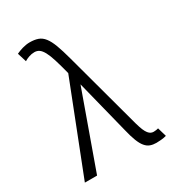

<svg xmlns="http://www.w3.org/2000/svg" viewBox="-181 -847 868 957"><g transform="rotate(-30 253.0 -368.0)"><path d="M395 -127.9Q401.9 -103.5 408.4 -87.9Q415 -72.3 422.1 -63.5Q429.2 -54.7 436.5 -51.3Q443.8 -47.9 452.1 -47.9Q459.5 -47.9 467 -49.1Q474.6 -50.3 479 -51.8L494.1 0Q480 3.9 463.6 5.4Q447.3 6.8 436 6.8Q417 6.8 401.6 1.2Q386.2 -4.4 373.8 -19.3Q361.3 -34.2 351.1 -60.5Q340.8 -86.9 331.1 -127.9L253.9 -435.1L98.1 0H27.8L229 -514.2Q215.8 -565.9 205.3 -599.6Q194.8 -633.3 184.1 -653.1Q173.3 -672.9 161.6 -680.9Q149.9 -689 134.8 -689Q118.2 -689 102.3 -683.3Q86.4 -677.7 76.2 -670.9L60.1 -723.1Q67.4 -726.6 76.7 -730.2Q85.9 -733.9 96.4 -736.8Q106.9 -739.7 117.7 -741.5Q128.4 -743.2 138.2 -743.2Q166.5 -743.2 186.3 -736.1Q206.1 -729 220.9 -710Q235.8 -690.9 248.3 -657.7Q260.7 -624.5 274.9 -571.8Z"/></g></svg>

Font: Clear Sans Light
Style: Regular
Weight: 300
Foundry: Intel Corporation
Version: Version 1.00